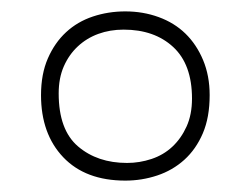

<svg xmlns="http://www.w3.org/2000/svg" viewBox="-20 -808 440 337"><path d="M203 -522Q225 -522 246 -529Q267 -536 282.5 -550.5Q298 -565 307.5 -586Q317 -607 317 -635Q317 -695 284 -725.5Q251 -756 197 -756Q173 -756 152.5 -748.5Q132 -741 116.5 -726.5Q101 -712 92 -691.5Q83 -671 83 -644Q83 -580 117 -551Q151 -522 203 -522ZM200 -491Q130 -491 91 -532Q52 -573 52 -641Q52 -678 64 -705.5Q76 -733 96 -751.5Q116 -770 143 -779Q170 -788 200 -788Q231 -788 258.5 -778Q286 -768 305.5 -749Q325 -730 336.5 -702.5Q348 -675 348 -641Q348 -602 336 -574Q324 -546 303.5 -527.5Q283 -509 256 -500Q229 -491 200 -491Z"/></svg>

Font: Tanohe Sans ExtraLight
Style: Regular
Weight: 250
Designer: Village Type and Design LLC & Cristiano Sobral
Foundry: Cooper Hewitt Smithsonian Design Museum
Version: Version 1.00;May 30, 2020;FontCreator 12.0.0.2522 64-bit; tt